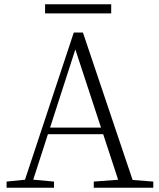

<svg xmlns="http://www.w3.org/2000/svg" viewBox="-20 -883 747 903"><path d="M192 -820V-863H503V-820ZM11 0V-29L109 -39H126L234 -29V0ZM85 0 327 -730H370L616 0H548L324 -682H344L340 -668L124 0ZM192 -252 194 -283H493L495 -252ZM421 0V-29L554 -39H574L701 -29V0Z"/></svg>

Font: Noto Serif TC
Style: Regular
Weight: 200
Designer: Ryoko NISHIZUKA 西塚涼子 (kana & ideographs); Frank Grießhammer (Latin, Greek & Cyrillic); Wenlong ZHANG 张文龙 (bopomofo); San
Foundry: Adobe
Version: Version 2.001;hotconv 1.1.0;makeotfexe 2.6.0